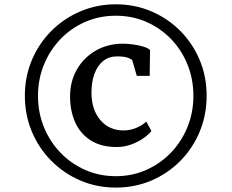

<svg xmlns="http://www.w3.org/2000/svg" viewBox="-20 -934 1076 892"><path d="M95.5 -489Q95.5 -578 128 -655Q160.5 -732 218.5 -790.2Q276.5 -848.5 353.5 -881.2Q430.5 -914 518 -914Q606.5 -914 683.2 -881.2Q760 -848.5 817.8 -790.2Q875.5 -732 907.8 -655Q940 -578 940 -489Q940 -400 907.8 -322.5Q875.5 -245 817.8 -186.5Q760 -128 683.2 -95.2Q606.5 -62.5 518 -62.5Q430.5 -62.5 353.8 -95.2Q277 -128 218.8 -186.5Q160.5 -245 128 -322.5Q95.5 -400 95.5 -489ZM156.5 -489Q156.5 -411 184 -343.5Q211.5 -276 260.8 -224.8Q310 -173.5 375.8 -144.5Q441.5 -115.5 518 -115.5Q594.5 -115.5 660 -144.8Q725.5 -174 774.8 -225.5Q824 -277 851.2 -344.5Q878.5 -412 878.5 -489Q878.5 -566 851.2 -633.8Q824 -701.5 774.8 -752.5Q725.5 -803.5 660 -832.2Q594.5 -861 518 -861Q441.5 -861 375.5 -832Q309.5 -803 260.5 -751.8Q211.5 -700.5 184 -633Q156.5 -565.5 156.5 -489ZM522 -251Q450 -251 401.8 -281.5Q353.5 -312 329.5 -365.2Q305.5 -418.5 305.5 -486Q305.5 -555.5 337 -610.8Q368.5 -666 424.2 -698.5Q480 -731 552 -731Q573.5 -731 599 -727.5Q624.5 -724 646 -717.5Q667.5 -711 677 -701.5L675.5 -581.5H615.5L594 -655.5Q586 -662 570 -667Q554 -672 524 -672Q486 -672 459.5 -650.8Q433 -629.5 419 -591.5Q405 -553.5 405 -504.5Q405 -424.5 446.2 -376.2Q487.5 -328 554 -328Q584.5 -328 612.8 -339.8Q641 -351.5 659.5 -369L683.5 -325.5Q670 -308 645.2 -291Q620.5 -274 589 -262.5Q557.5 -251 522 -251Z"/></svg>

Font: Merriweather 48pt
Style: Bold
Weight: 700
Version: Version 2.100